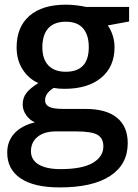

<svg xmlns="http://www.w3.org/2000/svg" viewBox="-20 -570 596 830"><path d="M538.1 -540V-477.1L445.8 -460Q458.5 -442.9 466.8 -418Q475.1 -393.1 475.1 -365.2Q475.1 -281.7 417.5 -233.9Q359.9 -186 258.8 -186Q232.9 -186 211.9 -189.9Q174.8 -167 174.8 -136.2Q174.8 -117.7 192.1 -108.4Q209.5 -99.1 255.9 -99.1H350.1Q439.5 -99.1 485.8 -61Q532.2 -22.9 532.2 48.8Q532.2 140.6 456.5 190.4Q380.9 240.2 237.8 240.2Q127.4 240.2 69.3 201.2Q11.2 162.1 11.2 89.8Q11.2 40 42.7 6.1Q74.2 -27.8 130.9 -41Q107.9 -50.8 93 -72.5Q78.1 -94.2 78.1 -118.2Q78.1 -148.4 95.2 -169.4Q112.3 -190.4 146 -210.9Q104 -229 77.9 -269.8Q51.8 -310.5 51.8 -365.2Q51.8 -453.1 107.2 -501.5Q162.6 -549.8 265.1 -549.8Q288.1 -549.8 313.2 -546.6Q338.4 -543.5 351.1 -540ZM113.8 84Q113.8 121.1 147.2 141.1Q180.7 161.1 241.2 161.1Q335 161.1 380.9 134.3Q426.8 107.4 426.8 63Q426.8 27.8 401.6 12.9Q376.5 -2 308.1 -2H221.2Q171.9 -2 142.8 21.2Q113.8 44.4 113.8 84ZM163.1 -365.2Q163.1 -314.5 189.2 -287.1Q215.3 -259.8 264.2 -259.8Q363.8 -259.8 363.8 -366.2Q363.8 -418.9 339.1 -447.5Q314.5 -476.1 264.2 -476.1Q214.4 -476.1 188.7 -447.8Q163.1 -419.4 163.1 -365.2Z"/></svg>

Font: f2_58959          
Style: Regular
Weight: 600
Foundry: Ascender Corporation
Version: Version 1.10